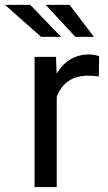

<svg xmlns="http://www.w3.org/2000/svg" viewBox="-71 -759 437 779"><path d="M331.1 -531.7C323.2 -534.2 304.2 -538.1 291 -538.1C233.9 -538.1 192.4 -511.7 164.1 -468.8C162.1 -465.8 160.2 -462.9 158.7 -459.5L156.2 -528.3H69.3V0H159.2V-366.2C165.5 -383.3 174.3 -398.4 185.5 -411.1C207.5 -437 241.7 -452.1 286.1 -452.1C302.2 -452.1 314.9 -450.2 330.1 -448.7ZM176.8 -609.4 51.8 -739.3H-50.8L95.7 -609.4ZM310.1 -609.4 211.4 -739.3H114.3L234.9 -609.4Z"/></svg>

Font: Bert Sans
Style: Regular
Weight: 400
Designer: Christian Robertson (Google), Cristiano Sobral
Foundry: Google, Cristiano Sobral
Version: Version 3.101